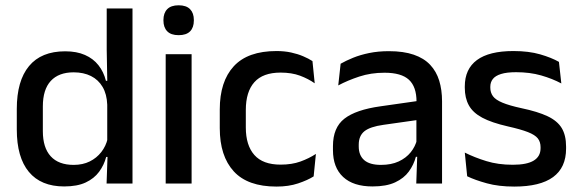

<svg xmlns="http://www.w3.org/2000/svg" viewBox="-20 -694 2190 726"><path d="M222.5 11Q135 11 89.2 -44Q43.5 -99 43.5 -204.5V-282Q43.5 -388.5 89.8 -444.2Q136 -500 226.5 -500Q270 -500 301.2 -486.2Q332.5 -472.5 352.2 -447.5Q372 -422.5 380.5 -388.5H413L385.5 -298Q384 -338 368 -365.2Q352 -392.5 324 -406.5Q296 -420.5 258.5 -420.5Q202 -420.5 172 -388Q142 -355.5 142 -291.5V-198Q142 -135.5 171.8 -103Q201.5 -70.5 258.5 -70.5Q293 -70.5 319.2 -83.5Q345.5 -96.5 363 -119Q380.5 -141.5 387 -169.5L410 -100.5H381.5Q373.5 -70 354.8 -44.5Q336 -19 304 -4Q272 11 222.5 11ZM481 0H383L387 -114.5L385.5 -145.5V-348.5L386 -367.5L383.5 -506V-662H481Z M704.5 0H606.5V-489H704.5ZM655.5 -561Q626.5 -561 612.2 -575.8Q598 -590.5 598 -616.5V-618.5Q598 -644.5 612.2 -659.2Q626.5 -674 655.5 -674Q684.5 -674 698.8 -659.2Q713 -644.5 713 -618.5V-616.5Q713 -590 698.8 -575.5Q684.5 -561 655.5 -561Z M1025.5 11.5Q916.5 11.5 863.8 -46.2Q811 -104 811 -209.5V-280Q811 -386 864 -443.5Q917 -501 1025.5 -501Q1055.5 -501 1080.8 -495.5Q1106 -490 1126.5 -481.2Q1147 -472.5 1161.5 -463L1170 -379Q1146 -396 1114.5 -407.8Q1083 -419.5 1041 -419.5Q974 -419.5 941.8 -383.2Q909.5 -347 909.5 -278V-212Q909.5 -144.5 941.8 -108Q974 -71.5 1041 -71.5Q1083.5 -71.5 1116 -83.2Q1148.5 -95 1174.5 -112L1166 -27Q1143 -12.5 1107.2 -0.5Q1071.5 11.5 1025.5 11.5Z M1651.5 0H1554L1558 -116L1554.5 -131V-285L1555 -309.5Q1555 -366 1526.2 -392.5Q1497.5 -419 1434 -419Q1382.5 -419 1338.5 -404.5Q1294.5 -390 1259 -371L1268 -453Q1288 -464.5 1315 -475.5Q1342 -486.5 1376 -493.5Q1410 -500.5 1450.5 -500.5Q1506 -500.5 1544.5 -487.2Q1583 -474 1606.5 -449Q1630 -424 1640.8 -389Q1651.5 -354 1651.5 -311ZM1388.5 11Q1316 11 1277.5 -24.8Q1239 -60.5 1239 -126.5V-141.5Q1239 -211.5 1282.2 -245.2Q1325.5 -279 1418.5 -292L1565.5 -313L1571 -242L1430 -222Q1379.5 -215 1358 -197.8Q1336.5 -180.5 1336.5 -147V-140Q1336.5 -106.5 1357.2 -88.5Q1378 -70.5 1420.5 -70.5Q1459.5 -70.5 1487.5 -83.5Q1515.5 -96.5 1533 -118.2Q1550.5 -140 1557 -166.5L1570.5 -101H1552.5Q1544.5 -71 1526 -45.5Q1507.5 -20 1474.2 -4.5Q1441 11 1388.5 11Z M1924.5 11.5Q1865.5 11.5 1821 -0.8Q1776.5 -13 1746.5 -27.5L1737.5 -117Q1774.5 -98.5 1819 -84.8Q1863.5 -71 1919 -71Q1972.5 -71 1998.2 -86.8Q2024 -102.5 2024 -133.5V-137.5Q2024 -157.5 2013.5 -170.8Q2003 -184 1976.2 -194.5Q1949.5 -205 1900.5 -216Q1839 -230 1803.5 -249Q1768 -268 1752.8 -295.8Q1737.5 -323.5 1737.5 -362.5V-367Q1737.5 -433 1783.5 -467Q1829.5 -501 1921.5 -501Q1979.5 -501 2022.5 -488.5Q2065.5 -476 2093.5 -460L2102.5 -378.5Q2069 -396.5 2026.2 -408.8Q1983.5 -421 1931.5 -421Q1896 -421 1874.5 -414.2Q1853 -407.5 1843.5 -395.2Q1834 -383 1834 -366V-362.5Q1834 -344 1844 -330.2Q1854 -316.5 1879.8 -305.8Q1905.5 -295 1951.5 -285Q2013.5 -272 2050.5 -254.5Q2087.5 -237 2104 -209.8Q2120.5 -182.5 2120.5 -139.5V-132Q2120.5 -60.5 2071.5 -24.5Q2022.5 11.5 1924.5 11.5Z"/></svg>

Font: Anek Malayalam Medium
Style: Regular
Weight: 500
Designer: Maithili Shingre (Malayalam) & Yesha Goshar (Latin)
Foundry: Ek Type
Version: Version 1.003